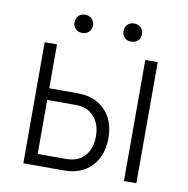

<svg xmlns="http://www.w3.org/2000/svg" viewBox="-77 -750 808 825"><g transform="rotate(10 327.0 -337.5)"><path d="M131.8 -286.1V-50.3H256.3Q307.6 -50.3 336.4 -82Q365.2 -113.8 365.2 -168Q365.2 -221.7 335.9 -253.9Q306.6 -286.1 256.8 -286.1ZM131.8 -336.9H255.4Q330.6 -336.9 375 -292Q419.4 -247.1 419.4 -169.4Q419.4 -92.3 375.2 -46.1Q331.1 0 255.4 0H78.1V-528.3H131.8ZM571.3 0H517.1V-528.3H571.3ZM403.3 -634.3Q403.3 -651.4 414.1 -662.8Q424.8 -674.3 443.4 -674.3Q461.9 -674.3 472.9 -662.8Q483.9 -651.4 483.9 -634.3Q483.9 -617.7 472.9 -606.4Q461.9 -595.2 443.4 -595.2Q424.8 -595.2 414.1 -606.4Q403.3 -617.7 403.3 -634.3ZM189.5 -634.8Q189.5 -651.9 200.2 -663.3Q210.9 -674.8 229.5 -674.8Q248 -674.8 259 -663.3Q270 -651.9 270 -634.8Q270 -618.2 259 -606.9Q248 -595.7 229.5 -595.7Q210.9 -595.7 200.2 -606.9Q189.5 -618.2 189.5 -634.8Z"/></g></svg>

Font: MAUL Condensed Light
Style: Light
Weight: 300
Designer: MAUL
Version: Version 2.137; 2017; ttfautohint (v1.8.3)